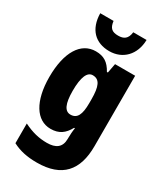

<svg xmlns="http://www.w3.org/2000/svg" viewBox="-247 -886 1053 1224"><g transform="rotate(30 280.0 -273.5)"><path d="M454 -787H356C350 -736 324 -720 283 -720C237 -720 217 -737 211 -787H113C115 -670 180 -606 283 -606C381 -606 452 -677 454 -787ZM211 -563C102 -563 35 -456 35 -273C35 -96 102 10 206 10C269 10 305 -18 334 -71H340C336 -49 334 -17 334 3V10C334 73 296 99 231 99C171 99 120 86 59 56V201C111 228 166 240 238 240C423 240 505 143 505 -34V-553H357L344 -484H337C306 -540 270 -563 211 -563ZM270 -421C321 -421 339 -378 339 -283V-256C339 -171 320 -132 271 -132C229 -132 208 -176 208 -271C208 -372 230 -421 270 -421Z"/></g></svg>

Font: Noto Sans Hebrew Condensed Black
Style: Regular
Weight: 900
Width: 3
Designer: Monotype Design Team
Foundry: Monotype Imaging Inc.
Version: Version 2.004